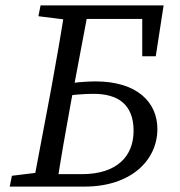

<svg xmlns="http://www.w3.org/2000/svg" viewBox="-20 -690 664 710"><path d="M16 0H142L152 -55H146L24 -40L16 0ZM101 0H189C205 -103 223 -207 242 -310L310 -670H222C206 -567 188 -463 169 -360L101 0ZM142 0H293C464 0 562 -97 562 -213C562 -311 488 -389 333 -389C298 -389 253 -385 210 -378L202 -332C247 -340 292 -343 326 -343C415 -343 474 -305 474 -206C474 -113 413 -46 283 -46H151L142 0ZM122 -630 243 -615H255L266 -670H130L122 -630ZM506 -482H556L585 -670H266L256 -620H542L506 -670V-482Z"/></svg>

Font: Source Serif Variable
Style: Italic
Weight: 389
Italic angle: -12°
Designer: Frank Grießhammer
Foundry: Adobe Systems Incorporated
Version: Version 3.001;hotconv 1.0.111;makeotfexe 2.5.65597